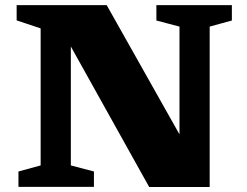

<svg xmlns="http://www.w3.org/2000/svg" viewBox="-20 -724 958 744"><path d="M137.5 -83V-614L44.5 -645V-704H393.5L705.5 -150L675.5 -92.5V-621L586 -644.5V-704H878.5V-644.5L792.5 -621V0.5H558L204.5 -633.5L254.5 -646V-83L344 -59.5V0H51.5V-59.5Z"/></svg>

Font: Newsreader 7pt
Style: Bold
Weight: 700
Designer: Hugues Gentile
Foundry: Production Type
Version: Version 1.003